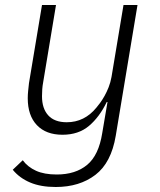

<svg xmlns="http://www.w3.org/2000/svg" viewBox="-20 -536 640 768"><path d="M203 212Q143 212 100.5 194Q58 176 31 143L71 105Q91 132 124 147Q157 162 207 162Q282 162 328.5 123.5Q375 85 389 -4L410 -128H407Q378 -68 336 -32.5Q294 3 230 3Q164 3 127.5 -35.5Q91 -74 91 -143Q91 -157 92.5 -171.5Q94 -186 96 -204L148 -516H204L153 -209Q150 -193 149 -179Q148 -165 148 -151Q148 -102 173 -74.5Q198 -47 247 -47Q318 -47 366 -106Q372 -113 380.5 -124.5Q389 -136 398 -152Q407 -168 414.5 -187Q422 -206 426 -228L474 -516H530L443 7Q425 115 361.5 163.5Q298 212 203 212Z"/></svg>

Font: IBM Plex Mono Light
Style: Italic
Weight: 300
Italic angle: -9°
Monospace: yes
Designer: Mike Abbink, Paul van der Laan, Pieter van Rosmalen
Foundry: Bold Monday
Version: Version 2.3